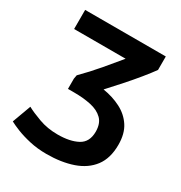

<svg xmlns="http://www.w3.org/2000/svg" viewBox="-172 -827 917 975"><g transform="rotate(30 286.5 -339.0)"><path d="M534 -196Q534 -261 506.5 -303Q479 -345 432 -369Q385 -393 328 -402Q363 -440 399.5 -481Q436 -522 467 -560Q498 -598 518 -626V-705H45V-593H347Q315 -554 269 -499.5Q223 -445 174 -396L170 -374V-314H206Q261 -314 305 -304.5Q349 -295 375 -269.5Q401 -244 401 -196Q401 -135 356.5 -111Q312 -87 240 -87Q180 -87 129.5 -105.5Q79 -124 50 -140L10 -31Q28 -21 61.5 -7.5Q95 6 141 16.5Q187 27 240 27Q327 27 393.5 4Q460 -19 497 -68Q534 -117 534 -196Z"/></g></svg>

Font: Repo DemiBold
Style: Regular
Weight: 600
Designer: Stefan Peev
Foundry: Context Ltd
Version: Version 1.502